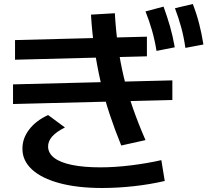

<svg xmlns="http://www.w3.org/2000/svg" viewBox="-20 -875 1040 958"><path d="M45 -356V-454L840 -474V-376ZM585 -149Q553 -227 527 -305.5Q501 -384 482.5 -465Q464 -546 451.5 -630Q439 -714 434 -802L553 -809Q558 -723 569 -643.5Q580 -564 598.5 -487Q617 -410 644 -333Q671 -256 706 -176ZM713 -594 55 -577V-675L713 -692ZM761 -621Q752 -676 738.5 -723Q725 -770 706 -818L796 -842Q814 -793 828 -744.5Q842 -696 852 -639ZM905 -636Q897 -692 884 -739Q871 -786 853 -834L942 -855Q961 -806 973.5 -757.5Q986 -709 995 -653ZM489 63Q367 63 277.5 39Q188 15 140 -29Q92 -73 92 -132Q91 -183 125 -228Q159 -273 220 -301L304 -239Q260 -217 239.5 -193Q219 -169 220 -142Q221 -110 251 -87Q281 -64 339.5 -52Q398 -40 481 -40Q553 -40 634 -50Q715 -60 785 -76L802 28Q729 45 648 54Q567 63 489 63Z"/></svg>

Font: M PLUS 1 Code SemiBold
Style: Regular
Weight: 600
Designer: Coji Morishita
Foundry: UNDERFOREST DESIGN
Version: Version 1.005